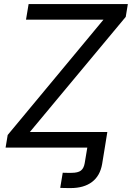

<svg xmlns="http://www.w3.org/2000/svg" viewBox="-20 -748 668 973"><path d="M285.2 204.1 297.9 127.4Q305.7 127.9 320.3 127.9Q335 127.9 341.8 127.9Q375 127.9 389.9 116.5Q404.8 105 409.2 79.1L422.4 0H511.2L497.6 83Q487.3 143.1 446.3 174.1Q405.3 205.1 337.9 205.1Q321.3 205.1 307.9 204.8Q294.4 204.6 285.2 204.1ZM8.3 0 19 -64 504.4 -648.4H111.8L125 -727.5H627.9L617.2 -662.6L131.3 -79.1H523.9L511.2 0Z"/></svg>

Font: Inter 28pt
Style: Italic
Weight: 400
Italic angle: -9.3988°
Designer: Rasmus Andersson
Foundry: rsms
Version: Version 4.001;git-66647c0bb